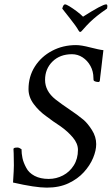

<svg xmlns="http://www.w3.org/2000/svg" viewBox="-20 -858 514 884"><path d="M195.3 5.9Q142.6 5.9 40 -17.6Q42 -48.8 43 -68.8Q43.9 -88.9 43.9 -96.7Q43.9 -132.8 43 -151.9Q42 -170.9 42 -171.9Q42 -178.7 60.5 -178.7Q68.4 -178.7 79.1 -170.9Q79.1 -150.4 83.5 -129.9Q87.9 -109.4 100.6 -85.9Q112.3 -62.5 139.2 -48.3Q166 -34.2 204.1 -34.2Q239.3 -34.2 270 -50.3Q300.8 -66.4 319.8 -96.7Q338.9 -127 338.9 -168Q338.9 -197.3 315.4 -225.1Q292 -252.9 258.8 -276.4Q242.2 -287.1 225.6 -298.8Q209 -310.5 192.4 -323.2Q159.2 -346.7 135.3 -378.9Q111.3 -411.1 111.3 -447.3Q111.3 -505.9 140.6 -551.8Q169.9 -597.7 219.7 -624Q269.5 -650.4 330.1 -650.4Q354.5 -650.4 395.5 -639.6Q415 -634.8 430.7 -631.3Q446.3 -627.9 456.1 -627Q454.1 -613.3 451.7 -590.3Q449.2 -567.4 446.3 -543.5Q443.4 -519.5 441.4 -502.9Q439.5 -486.3 439.5 -485.4Q437.5 -480.5 434.6 -480.5Q419.9 -480.5 412.1 -486.3Q410.2 -488.3 410.2 -498Q410.2 -529.3 396.5 -554.2Q382.8 -579.1 360.4 -593.8Q337.9 -608.4 311.5 -608.4Q255.9 -608.4 221.7 -574.7Q187.5 -541 187.5 -490.2Q187.5 -438.5 235.4 -400.4Q262.7 -378.9 299.3 -354.5Q335.9 -330.1 364.3 -306.6Q383.8 -290 403.3 -259.3Q422.9 -228.5 422.9 -194.3Q422.9 -165 408.7 -130.9Q394.5 -96.7 366.2 -65.4Q337.9 -34.2 295.4 -14.2Q252.9 5.9 195.3 5.9ZM348.6 -710.9Q345.7 -710.9 340.8 -718.8Q336.9 -726.6 325.7 -742.2Q314.5 -757.8 300.8 -774.9Q287.1 -792 277.3 -804.7Q267.6 -817.4 266.6 -818.4Q271.5 -837.9 279.3 -837.9Q285.2 -837.9 300.3 -828.6Q315.4 -819.3 333 -806.2Q350.6 -793 362.3 -781.2Q451.2 -837.9 468.8 -837.9Q477.5 -837.9 472.7 -818.4Q444.3 -798.8 426.8 -784.7Q409.2 -770.5 394 -755.9Q378.9 -741.2 359.4 -718.8Q353.5 -710.9 348.6 -710.9Z"/></svg>

Font: Crimson Text
Style: Italic
Weight: 400
Italic angle: -11°
Designer: Sebastian Kosch
Foundry: Sebastian Kosch
Version: Version 1.100; ttfautohint (v1.8.4)